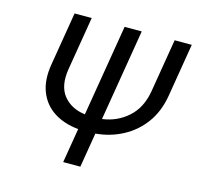

<svg xmlns="http://www.w3.org/2000/svg" viewBox="-105 -840 989 953"><g transform="rotate(15 389.0 -363.5)"><path d="M677.6 -727.3H765.6L720.2 -453.1Q706.3 -370.4 663.4 -311.4Q620.4 -252.5 556.6 -218.6Q492.9 -184.7 417.3 -177.9L387.8 0H299.7L329.2 -177.6Q256 -184.3 203.5 -218Q150.9 -251.8 127.5 -311.1Q104 -370.4 117.9 -453.1L163.4 -727.3H251.4L206 -453.1Q191.4 -365.1 230.3 -315.7Q269.2 -266.3 342.3 -256.7L420.5 -727.3H508.5L430.4 -256.4Q506 -266.3 561.6 -315.7Q617.2 -365.1 632.1 -453.1Z"/></g></svg>

Font: Inter UI
Style: Italic
Weight: 400
Italic angle: -9.39999°
Designer: Rasmus Andersson
Foundry: rsms
Version: 3.2;8d6f07862